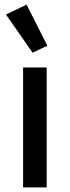

<svg xmlns="http://www.w3.org/2000/svg" viewBox="-20 -811 302 831"><path d="M121 -583 6 -748 95 -791 185 -613ZM80 0V-519H182V0Z"/></svg>

Font: Anuphan Medium
Style: Regular
Weight: 500
Designer: Mike Abbink, Paul van der Laan, Pieter van Rosmalen, Mint Tantisuwanna
Foundry: Bold Monday; Cadson Demak
Version: Version 3.002;hotconv 1.0.109;makeotfexe 2.5.65596